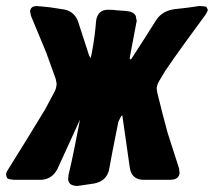

<svg xmlns="http://www.w3.org/2000/svg" viewBox="-68 -602 703 631"><path d="M184 9Q158 8 156 -12V-16L157 -22V-26Q168 -72 177 -117.5Q186 -163 195 -209L120 -45Q101 -11 64 -11H-19H-23L-36 -13Q-39 -13 -40 -14Q-46 -15 -48 -28Q-48 -35 -42 -44Q-11 -94 19.5 -143Q50 -192 80 -242L111 -300Q118 -313 118 -328L115 -343L84 -429L35 -547Q34 -549 34 -550Q34 -551 33 -553L32 -559Q31 -561 31 -567Q34 -581 50 -582H54L66 -581L96 -578L135 -572Q174 -568 188 -533L225 -419L230 -411L234 -429Q239 -456 242.5 -482.5Q246 -509 248 -535Q254 -570 287 -570Q297 -570 304.5 -569.5Q312 -569 317 -568L346 -566Q371 -564 378 -550Q379 -548 379 -544L381 -536V-530L380 -527L358 -410L362 -406L366 -412Q386 -443 406 -474Q426 -505 446 -537Q466 -567 507 -572Q527 -574 546.5 -576.5Q566 -579 585 -582H591Q600 -582 608 -580Q611 -580 613 -574Q616 -569 614 -566Q613 -563 611 -560Q609 -557 607 -553Q573 -507 540 -461.5Q507 -416 475 -369L457 -339Q447 -323 447 -310L449 -297Q457 -264 465.5 -231Q474 -198 483 -165L520 -50Q521 -48 521 -42L522 -36V-30L521 -29Q521 -26 520 -25Q514 -11 490 -11H405Q366 -11 359 -48L334 -223L330 -220L321 -202Q309 -143 301.5 -103.5Q294 -64 290 -42Q281 -7 242 1L188 9H184Z"/></svg>

Font: Bangerz
Style: Bold
Weight: 700
Designer: vernon adams
Foundry: Vernon Adams
Version: Version 2.10;February 7, 2025;FontCreator 13.0.0.2683 64-bit